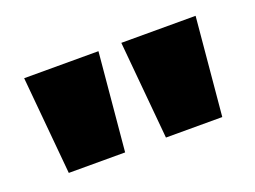

<svg xmlns="http://www.w3.org/2000/svg" viewBox="-52 -778 588 442"><g transform="rotate(-20 242.0 -557.0)"><path d="M292 -437 270 -677H452L430 -437ZM54 -437 32 -677H214L192 -437Z"/></g></svg>

Font: Cairo Play Black
Style: Regular
Weight: 900
Version: Version 3.119